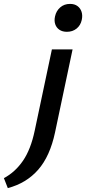

<svg xmlns="http://www.w3.org/2000/svg" viewBox="-148 -674 441 984"><path d="M30 -5 118 -421H224L134 5Q108 127 47.5 196Q-13 265 -108 290L-128 239Q-70 208 -30 149.5Q10 91 30 -5ZM195 -511Q172 -511 156.5 -521.5Q141 -532 135 -550Q129 -568 134 -590Q140 -618 160.5 -636Q181 -654 211 -654Q234 -654 249 -643Q264 -632 270 -613.5Q276 -595 271 -572Q265 -544 244.5 -527.5Q224 -511 195 -511Z"/></svg>

Font: Ysabeau Office
Style: Bold Italic
Weight: 700
Italic angle: -12°
Designer: Christian Thalmann (Catharsis Fonts)
Version: Version 2.001;gftools[0.9.30]; featfreeze: tnum,lnum,ss02